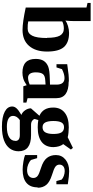

<svg xmlns="http://www.w3.org/2000/svg" viewBox="494 -1228 957 1985"><g transform="rotate(90 972.5 -235.5)"><path d="M373 -243H371Q371 -334 349 -375Q326 -417 276 -417Q255 -417 236 -413Q213 -408 201 -400V-49Q232 -42 277 -43Q325 -43 349 -90Q373 -136 373 -243ZM58 -651 10 -662V-694H198V-525Q198 -485 193 -433Q212 -449 249 -460Q287 -471 320 -471Q420 -471 467 -417Q513 -364 513 -243Q513 -125 454 -57Q396 10 289 10Q210 10 58 -23Z M823 -469V-467Q995 -467 995 -340V-42L1041 -30V2H872L861 -33Q823 -7 793 2Q763 11 731 11Q589 11 589 -126Q589 -178 610 -210Q631 -241 670 -256Q708 -270 795 -272L855 -274V-341Q855 -424 787 -424Q747 -424 695 -398L677 -341H644V-452Q726 -464 752 -466Q786 -469 823 -469ZM854 -228 811 -225Q764 -223 746 -201Q728 -178 728 -127Q728 -86 743 -66Q758 -47 782 -47Q814 -47 854 -64Z M1181 -169 1178 -164Q1091 -202 1092 -308Q1092 -384 1145 -426Q1197 -468 1297 -468Q1318 -468 1351 -465Q1382 -462 1399 -457L1509 -511L1526 -490L1470 -411Q1499 -374 1501 -309Q1501 -231 1449 -189Q1396 -147 1296 -147Q1257 -147 1221 -153L1210 -116Q1212 -102 1228 -90Q1244 -78 1270 -78H1377Q1544 -78 1544 51Q1544 102 1515 142Q1486 181 1430 202Q1373 223 1289 223Q1190 223 1135 194Q1081 166 1081 116Q1081 94 1099 73Q1117 52 1168 22Q1140 12 1120 -17Q1100 -46 1100 -77ZM1436 86 1437 84Q1437 38 1375 38H1221Q1178 69 1178 108Q1178 140 1208 156Q1237 172 1290 172Q1360 172 1398 149Q1436 126 1436 86ZM1295 -197Q1332 -197 1348 -225Q1365 -254 1365 -309Q1365 -366 1349 -392Q1332 -419 1295 -419Q1261 -419 1246 -392Q1231 -365 1231 -309Q1231 -254 1246 -225Q1261 -197 1295 -197Z M1921 -146H1917Q1917 -69 1870 -30Q1824 9 1733 9Q1699 9 1651 1Q1607 -6 1583 -16V-141H1615L1634 -77Q1650 -61 1679 -49Q1708 -37 1736 -37Q1778 -37 1799 -55Q1820 -73 1820 -102Q1820 -128 1800 -145Q1781 -161 1713 -182Q1643 -204 1613 -242Q1583 -280 1583 -335Q1583 -396 1630 -434Q1677 -472 1750 -472Q1796 -472 1885 -458V-340H1852L1837 -394Q1823 -408 1798 -417Q1772 -426 1750 -426Q1716 -426 1699 -411Q1682 -396 1682 -372Q1682 -346 1703 -330Q1724 -314 1790 -294Q1862 -271 1891 -236Q1921 -200 1921 -146Z"/></g></svg>

Font: Libra Serif Modern
Style: Bold
Weight: 700
Designer: Stefan Peev, Context Ltd
Foundry: Ascender Corporation
Version: Version 1.000